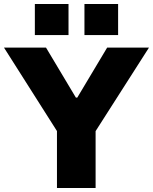

<svg xmlns="http://www.w3.org/2000/svg" viewBox="-38 -944 768 964"><path d="M248 0V-367L281 -234L-18 -705H193L343 -454H350L500 -705H710L409 -234L442 -367V0ZM386 -768V-924H555V-768ZM137 -768V-924H306V-768Z"/></svg>

Font: Nunito Sans 6pt Black
Style: Regular
Weight: 900
Version: Version 3.101;gftools[0.9.27]